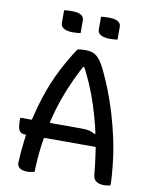

<svg xmlns="http://www.w3.org/2000/svg" viewBox="-98 -983 846 1065"><g transform="rotate(10 325.0 -450.0)"><path d="M40 -278H105Q114 -316 124 -352Q138 -402 155 -449Q172 -496 193 -540.5Q214 -585 237.5 -626Q261 -667 286 -705Q295 -708 306 -709Q317 -710 332 -710Q358 -710 377 -702Q396 -694 413.5 -671.5Q431 -649 451 -605Q471 -563 492 -509Q513 -455 532 -392Q551 -329 566.5 -258.5Q582 -188 590 -114Q593 -85 595.5 -54Q598 -23 598 4Q590 7 581 8.5Q572 10 562 10Q543 10 530 5Q517 0 509.5 -9.5Q502 -19 500 -33Q494 -101 484 -166Q482 -179 480 -191H189Q186 -173 183 -155Q173 -81 170 4Q160 6 150 8Q140 10 129 10Q114 10 101 6Q88 2 80.5 -7Q73 -16 73 -31Q75 -88 82 -143Q85 -167 88 -191H79Q64 -191 55 -199.5Q46 -208 43 -224Q40 -240 40 -262ZM206 -278H385Q412 -278 429 -274Q446 -270 460 -261L466 -262Q462 -279 459 -295Q444 -357 424.5 -417Q405 -477 381 -533Q362 -576 341 -616H334Q312 -574 293 -533Q267 -477 246 -418Q225 -359 209 -293Q207 -286 206 -278ZM176 -907Q186 -909 198 -909.5Q210 -910 220 -910Q239 -910 254 -906.5Q269 -903 278.5 -894Q288 -885 288 -869V-798Q278 -797 266 -796Q254 -795 243 -795Q226 -795 210.5 -799Q195 -803 185.5 -812Q176 -821 176 -837ZM384 -907Q394 -909 406 -909.5Q418 -910 428 -910Q447 -910 462 -906.5Q477 -903 486.5 -894Q496 -885 496 -869V-798Q486 -797 474 -796Q462 -795 451 -795Q434 -795 418.5 -799Q403 -803 393.5 -812Q384 -821 384 -837Z"/></g></svg>

Font: Code D Ace
Style: Regular
Weight: 400
Version: Version 1.085; ttfautohint (v1.8.4.7-5d5b);Nerd Fonts 3.0.2